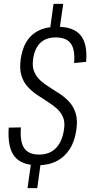

<svg xmlns="http://www.w3.org/2000/svg" viewBox="-20 -845 467 990"><path d="M141 -11H191L172 125H122ZM256 -825H306L286 -687H237ZM174 7Q90 7 54 -39.5Q18 -86 25 -187L88 -188Q82 -115 104.5 -81.5Q127 -48 182 -48Q236 -48 268.5 -81.5Q301 -115 310 -177Q316 -216 304.5 -242Q293 -268 271 -287Q249 -306 222.5 -322.5Q196 -339 169.5 -357Q143 -375 121.5 -399Q100 -423 90 -457Q80 -491 87 -541Q99 -624 146.5 -665.5Q194 -707 276 -707Q360 -707 396 -662.5Q432 -618 424 -526L362 -520Q368 -588 345.5 -620Q323 -652 268 -652Q217 -652 188 -624Q159 -596 151 -542Q145 -502 156.5 -475Q168 -448 189.5 -429Q211 -410 238 -393.5Q265 -377 291.5 -359Q318 -341 339 -317.5Q360 -294 370.5 -260Q381 -226 374 -178Q366 -118 340 -77Q314 -36 272.5 -14.5Q231 7 174 7Z"/></svg>

Font: Pathway Extreme Condensed ExtraLight
Style: Italic
Weight: 250
Width: 3
Italic angle: -8°
Version: Version 1.001;gftools[0.9.26]